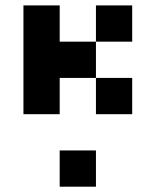

<svg xmlns="http://www.w3.org/2000/svg" viewBox="-20 -704 587 724"><path d="M478.5 -546.9H341.8V-683.6H478.5ZM341.8 0H205.1V-136.7H341.8ZM478.5 -273.4H341.8V-410.2H478.5ZM68.4 -683.6H205.1V-546.9H341.8V-410.2H205.1V-273.4H68.4Z"/></svg>

Font: DatCub
Style: Bold
Weight: 700
Designer: GGBot
Version: 1.00